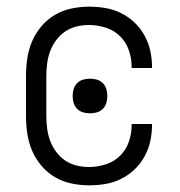

<svg xmlns="http://www.w3.org/2000/svg" viewBox="-20 -548 540 576"><path d="M247 8Q221 8 194.5 2.5Q168 -3 145 -16.5Q122 -30 104.5 -50.5Q87 -71 76.5 -95.5Q66 -120 62 -146.5Q58 -173 58 -200V-320Q58 -347 62 -373.5Q66 -400 76.5 -424.5Q87 -449 104.5 -469.5Q122 -490 145 -503.5Q168 -517 194.5 -522.5Q221 -528 247 -528Q272 -528 296 -524Q320 -520 342.5 -509Q365 -498 383 -481Q401 -464 413 -442.5Q425 -421 430.5 -397Q436 -373 436 -348V-344H375V-347Q375 -373 366.5 -397.5Q358 -422 340 -439.5Q322 -457 297.5 -465Q273 -473 247 -473Q228 -473 209.5 -468.5Q191 -464 175.5 -453.5Q160 -443 148.5 -427.5Q137 -412 130.5 -394.5Q124 -377 121.5 -358Q119 -339 119 -320V-200Q119 -181 121.5 -162Q124 -143 130.5 -125.5Q137 -108 148.5 -92.5Q160 -77 175.5 -66.5Q191 -56 209.5 -51.5Q228 -47 247 -47Q273 -47 297.5 -55Q322 -63 340 -80.5Q358 -98 366.5 -122.5Q375 -147 375 -173V-176H436V-172Q436 -147 430.5 -123Q425 -99 413 -77.5Q401 -56 383 -39Q365 -22 342.5 -11Q320 0 296 4Q272 8 247 8ZM250 -208Q239 -208 229 -211Q219 -214 211.5 -221.5Q204 -229 201 -239Q198 -249 198 -260Q198 -271 201 -281Q204 -291 211.5 -298.5Q219 -306 229 -309Q239 -312 250 -312Q261 -312 271 -309Q281 -306 288.5 -298.5Q296 -291 299 -281Q302 -271 302 -260Q302 -249 299 -239Q296 -229 288.5 -221.5Q281 -214 271 -211Q261 -208 250 -208Z"/></svg>

Font: Iosevka Fixed Light
Style: Regular
Weight: 300
Monospace: yes
Designer: Belleve Invis
Foundry: Belleve Invis
Version: Version 32.3.0